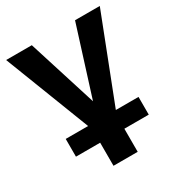

<svg xmlns="http://www.w3.org/2000/svg" viewBox="-163 -610 838 900"><g transform="rotate(-30 255.5 -160.5)"><path d="M190 180V55H59V-41H209L189 -18L2 -501H141L258 -130L375 -501H509L321 -17L303 -41H453V55H321V180Z"/></g></svg>

Font: Nunito Sans 7pt SemiCondensed
Style: Bold
Weight: 700
Width: 4
Designer: Vernon Adams
Foundry: Vernon Adams
Version: Version 3.101;gftools[0.9.27]